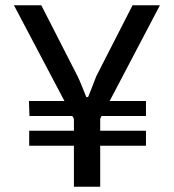

<svg xmlns="http://www.w3.org/2000/svg" viewBox="-20 -710 661 730"><path d="M397 -326H535V-269H366L361 -258V-213H535V-156H361V0H261V-156H91V-213H261V-258L255 -269H92L90 -326H225L33 -690H137L275 -420Q282 -406 293 -378.5Q304 -351 308 -341H315Q318 -347 329 -376Q340 -405 346 -420L484 -690H588Z"/></svg>

Font: Exo 2.0 Medium
Style: Regular
Weight: 500
Designer: Natanael Gama
Version: Version 1.001;PS 001.001;hotconv 1.0.70;makeotf.lib2.5.58329